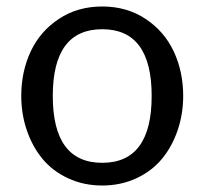

<svg xmlns="http://www.w3.org/2000/svg" viewBox="-20 -554 624 586"><path d="M44.9 -261.2Q44.9 -335.4 73.7 -397Q102.5 -458.5 159.7 -496.3Q216.8 -534.2 292 -534.2Q367.2 -534.2 424.3 -496.3Q481.4 -458.5 510.3 -397Q539.1 -335.4 539.1 -261.2Q539.1 -206.1 522.2 -156.5Q505.4 -106.9 474.4 -69.3Q443.4 -31.7 396 -9.8Q348.6 12.2 292 12.2Q235.4 12.2 188 -9.8Q140.6 -31.7 109.6 -69.3Q78.6 -106.9 61.8 -156.5Q44.9 -206.1 44.9 -261.2ZM141.1 -261.2Q141.1 -57.1 292 -57.1Q442.9 -57.1 442.9 -261.2Q442.9 -464.8 292 -464.8Q141.1 -464.8 141.1 -261.2Z"/></svg>

Font: Standard
Style: Regular
Weight: 400
Designer: Bryce Wilner
Version: Version 2.000;PS 2.0;hotconv 16.6.51;makeotf.lib2.5.65220 DE